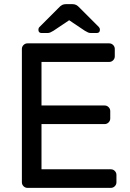

<svg xmlns="http://www.w3.org/2000/svg" viewBox="-20 -910 632 930"><path d="M181 -309H487Q498 -309 506 -317Q514 -325 514 -336V-372Q514 -383 506 -391Q498 -399 487 -399H181V-610H509Q520 -610 528 -618Q536 -626 536 -637V-673Q536 -684 528 -692Q520 -700 509 -700H113Q102 -700 94 -692Q86 -684 86 -673V-27Q86 -16 94 -8Q102 0 113 0H517Q528 0 536 -8Q544 -16 544 -27V-63Q544 -74 536 -82Q528 -90 517 -90H181ZM367 -871 459 -779Q464 -774 464 -766Q464 -750 448 -750H422Q413 -750 407 -752.5Q401 -755 391 -761L315 -812L239 -761Q229 -755 223 -752.5Q217 -750 208 -750H182Q166 -750 166 -766Q166 -774 171 -779L263 -871Q273 -882 281 -886Q289 -890 300 -890H330Q341 -890 349 -886Q357 -882 367 -871Z"/></svg>

Font: Contemporary
Style: Regular
Weight: 400
Designer: Victor Tran
Foundry: Victor Tran
Version: Version 1.100